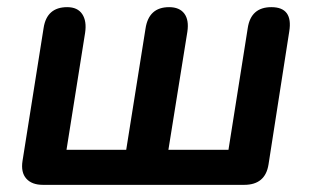

<svg xmlns="http://www.w3.org/2000/svg" viewBox="-20 -517 872 537"><path d="M100 0Q69 0 53.5 -17.5Q38 -35 43 -67L102 -439Q111 -497 168 -497Q197 -497 210 -477.5Q223 -458 218 -425L166 -98H333L387 -437Q396 -497 453 -497Q482 -497 495.5 -479Q509 -461 504 -428L451 -98H619L673 -439Q682 -497 739 -497Q800 -497 789 -429L731 -57Q722 0 663 0Z"/></svg>

Font: Nunito
Style: Bold Italic
Weight: 700
Italic angle: -9°
Designer: Vernon Adams
Foundry: Vernon Adams
Version: Version 3.601; ttfautohint (v1.8.2.53-6de2)